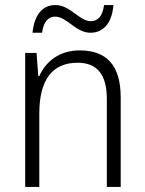

<svg xmlns="http://www.w3.org/2000/svg" viewBox="-20 -793 576 762"><path d="M109 -663H147C153 -709 173 -727 199 -727C245 -727 281 -663 339 -663C390 -663 425 -702 430 -773H393C387 -728 368 -709 340 -709C295 -709 259 -773 200 -773C147 -773 116 -732 109 -663ZM296 -593C215 -593 161 -548 136 -491H132L125 -583H80V-51H136V-343C136 -478 189 -544 288 -544C364 -544 404 -499 404 -400V-51H459V-407C459 -535 402 -593 296 -593Z"/></svg>

Font: Noto Sans Tamil UI SemiCondensed Light
Style: Regular
Weight: 300
Width: 4
Designer: Jelle Bosma - Monotype Design Team
Foundry: Monotype Imaging Inc.
Version: Version 2.004